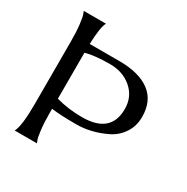

<svg xmlns="http://www.w3.org/2000/svg" viewBox="-160 -837 946 973"><g transform="rotate(30 312.5 -350.0)"><path d="M185 -700Q168 -670 165 -570H339Q454 -570 517 -523Q580 -476 580 -382Q580 -328 552.5 -287Q525 -246 482 -225Q439 -204 395.5 -193.5Q352 -183 310 -183Q215 -183 164 -190V-169Q164 -111 169 -68.5Q174 -26 180 -13L185 0H55Q76 -38 76 -169V-530Q76 -589 71 -631.5Q66 -674 60 -687L55 -700ZM164 -249Q236 -229 316 -229Q484 -229 484 -373Q484 -444 433 -488.5Q382 -533 306 -533Q216 -533 164 -518Z"/></g></svg>

Font: Coconat
Style: Regular
Weight: 400
Designer: Sara Lavazza
Foundry: Collletttivo
Version: Version 1.000;Glyphs 3.2 (3217)